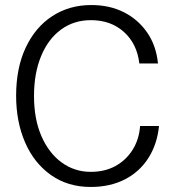

<svg xmlns="http://www.w3.org/2000/svg" viewBox="-20 -730 690 762"><path d="M340 12Q249 12 182 -35.5Q115 -83 79.5 -165Q44 -247 44 -350Q44 -460 82 -541Q120 -622 187.5 -666Q255 -710 342 -710Q415 -710 471.5 -681.5Q528 -653 564 -601Q600 -549 607 -478H533Q524 -556 472 -603Q420 -650 341 -650Q273 -650 222 -612.5Q171 -575 143 -507Q115 -439 115 -349Q115 -257 144.5 -189.5Q174 -122 225 -85Q276 -48 340 -48Q396 -48 438 -71Q480 -94 506 -135Q532 -176 536 -230H611Q604 -158 569 -103Q534 -48 475.5 -18Q417 12 340 12Z"/></svg>

Font: Azeret Mono ExtraLight
Style: Regular
Weight: 250
Designer: Martin Vácha
Foundry: Displaay
Version: Version 1.002